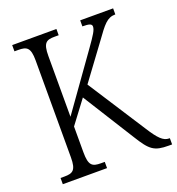

<svg xmlns="http://www.w3.org/2000/svg" viewBox="-130 -820 856 926"><g transform="rotate(-20 298.0 -357.0)"><path d="M35 0H262V-32H243C198 -32 181 -42 181 -111V-243L269 -360L434 -97C484 -16 504 0 579 0H596V-32H592C563 -32 540 -55 502 -115L311 -411L441 -587C490 -655 510 -683 553 -683V-714H384V-683C418 -683 432 -679 432 -665C432 -648 419 -627 379 -571L181 -293V-605C181 -672 198 -682 241 -682H262V-714H35V-682H55C98 -682 116 -672 116 -606V-108C116 -42 98 -32 55 -32H35Z"/></g></svg>

Font: Noto Serif Devanagari Condensed Light
Style: Regular
Weight: 300
Width: 3
Designer: Universal Thirst, Indian Type Foundry and the Monotype Design Team
Foundry: Monotype Imaging Inc.
Version: Version 2.004